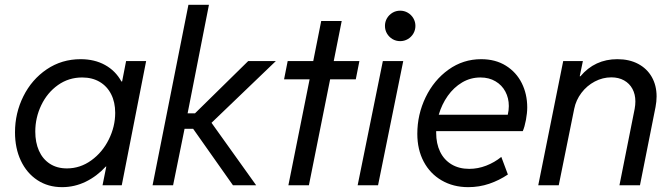

<svg xmlns="http://www.w3.org/2000/svg" viewBox="-20 -772 2798 800"><path d="M42.5 -220.7Q42.5 -300.8 77.4 -370.8Q112.3 -440.9 174.8 -483.2Q237.3 -525.4 315.9 -525.4Q374 -525.4 417.7 -501.2Q461.4 -477.1 485.8 -432.6H488.8L505.4 -517.6H588.9L487.3 0H407.2L422.9 -78.1H420.9Q383.8 -37.6 337.2 -14.9Q290.5 7.8 238.8 7.8Q180.2 7.8 135.7 -21.5Q91.3 -50.8 66.9 -102.5Q42.5 -154.3 42.5 -220.7ZM460 -301.8Q460 -346.2 443.1 -379.4Q426.3 -412.6 395.3 -430.9Q364.3 -449.2 322.3 -449.2Q266.1 -449.2 221.4 -417.5Q176.8 -385.7 151.9 -333.7Q127 -281.7 127 -223.6Q127 -178.7 142.3 -144Q157.7 -109.4 187.5 -89.8Q217.3 -70.3 258.8 -70.3Q314 -70.3 360.4 -103.8Q406.7 -137.2 433.3 -190.9Q460 -244.6 460 -301.8Z M765.1 -752H850.6L761.7 -299.8H792.5L1014.2 -517.6H1129.4L861.3 -260.3L1047.4 0H950.7L784.7 -235.4H749L701.2 0H615.7Z M1270 -441.4H1163.6L1178.7 -517.6H1285.2L1318.4 -684.6H1403.8L1370.6 -517.6H1477.5L1462.4 -441.4H1355.5L1267.1 0H1181.6Z M1575.2 -517.6H1660.2L1555.2 0H1470.2ZM1584 -664.1Q1584 -681.6 1592.5 -696Q1601.1 -710.4 1615.5 -719Q1629.9 -727.5 1647.5 -727.5Q1664.6 -727.5 1679.2 -719Q1693.8 -710.4 1702.4 -695.8Q1710.9 -681.2 1710.9 -664.1Q1710.9 -647 1702.4 -632.3Q1693.8 -617.7 1679.2 -609.1Q1664.6 -600.6 1647.5 -600.6Q1629.9 -600.6 1615.5 -609.1Q1601.1 -617.7 1592.5 -632.1Q1584 -646.5 1584 -664.1Z M1718.8 -214.4Q1718.8 -294.9 1753.4 -366.7Q1788.1 -438.5 1848.9 -481.9Q1909.7 -525.4 1984.9 -525.4Q2044.4 -525.4 2087.9 -498.3Q2131.3 -471.2 2154.1 -425.5Q2176.8 -379.9 2176.8 -324.7Q2176.8 -301.3 2171.4 -272.2Q2166 -243.2 2158.2 -225.6H1797.4V-218.3Q1797.4 -173.8 1813.7 -139.9Q1830.1 -106 1861.3 -87.2Q1892.6 -68.4 1935.1 -68.4Q1971.2 -68.4 2005.9 -81.8Q2040.5 -95.2 2068.8 -118.2L2096.2 -44.9Q2060.1 -20.5 2018.3 -6.3Q1976.6 7.8 1931.2 7.8Q1868.7 7.8 1820.3 -20.3Q1772 -48.3 1745.4 -98.6Q1718.8 -148.9 1718.8 -214.4ZM2095.7 -293.9Q2100.1 -312.5 2100.1 -330.1Q2100.1 -363.3 2085.7 -390.4Q2071.3 -417.5 2044.4 -433.3Q2017.6 -449.2 1981.9 -449.2Q1940.4 -449.2 1905.5 -428.5Q1870.6 -407.7 1845.7 -372.6Q1820.8 -337.4 1808.1 -293.9Z M2326.7 -517.6H2408.7L2395.5 -454.1H2398.4Q2458.5 -525.4 2552.2 -525.4Q2602.1 -525.4 2638.9 -505.9Q2675.8 -486.3 2695.8 -451.2Q2715.8 -416 2715.8 -370.1Q2715.8 -349.1 2711.4 -326.2L2646.5 0H2561L2624.5 -318.8Q2627.4 -335 2627.4 -349.6Q2627.4 -378.9 2615.2 -401.6Q2603 -424.3 2580.3 -437Q2557.6 -449.7 2527.3 -449.7Q2491.2 -449.7 2458.3 -432.4Q2425.3 -415 2402.6 -385Q2379.9 -355 2372.6 -318.8L2308.1 0H2222.7Z"/></svg>

Font: Reddit Sans Chocolate
Style: Italic
Weight: 400
Italic angle: -11.25°
Designer: Stephen Hutchings
Version: Version 1.013